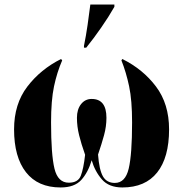

<svg xmlns="http://www.w3.org/2000/svg" viewBox="-20 -816 808 846"><path d="M247 10Q308 10 338 -23Q368 -56 384 -110Q398 -61 429 -25.5Q460 10 519 10Q620 10 672.5 -56Q725 -122 725 -246Q725 -358 667.5 -434.5Q610 -511 519 -556L515 -550Q536 -497 549 -435.5Q562 -374 562 -277Q562 -135 547 -72.5Q532 -10 486 -10Q450 -10 433.5 -39Q417 -68 412 -135Q428 -182 438.5 -220.5Q449 -259 449 -297Q449 -380 384 -380Q355 -380 337 -357Q319 -334 319 -297Q319 -259 328.5 -220.5Q338 -182 355 -134Q348 -72 336 -41.5Q324 -11 283 -11Q235 -11 220 -73Q205 -135 205 -277Q205 -374 218 -435.5Q231 -497 254 -550L249 -556Q159 -511 100.5 -434.5Q42 -358 42 -246Q42 -124 94.5 -57Q147 10 247 10ZM350 -606H360Q393 -647 426 -694.5Q459 -742 484 -786V-796H378Q373 -755 366 -706.5Q359 -658 350 -614Z"/></svg>

Font: Noto Serif Display SemiCondensed Extra
Style: Regular
Weight: 800
Width: 4
Designer: Monotype Design Team
Foundry: Monotype Imaging Inc.
Version: Version 1.900